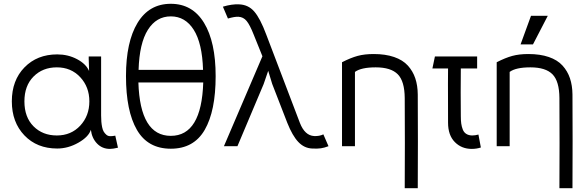

<svg xmlns="http://www.w3.org/2000/svg" viewBox="-20 -766 3069 1006"><path d="M277.8 -56.2Q352.5 -56.2 400.4 -107.7Q448.2 -159.2 448.2 -234.9Q448.2 -310.1 400.4 -361.6Q352.5 -413.1 277.8 -413.1Q203.6 -413.1 155.8 -365Q107.9 -316.9 107.9 -234.9Q107.9 -151.9 155.8 -104Q203.6 -56.2 277.8 -56.2ZM42 -234.9Q42 -345.2 108.4 -413.1Q174.8 -481 279.8 -481Q336.4 -481 383.5 -456.1Q430.7 -431.2 446.8 -394L444.8 -458V-470.2H509.8V-161.1Q509.8 -143.1 511 -128.7Q512.2 -114.3 515.1 -99.9Q518.1 -85.4 523.4 -76.4Q528.8 -67.4 537.1 -60.1Q545.4 -52.7 556.9 -52.5Q568.4 -52.2 584 -55.2L598.1 7.8Q571.8 14.2 556.2 14.2Q515.6 14.2 488.5 -13.9Q461.4 -42 456.1 -85.9Q444.3 -48.8 390.6 -18.3Q336.9 12.2 279.8 12.2Q173.8 12.2 107.9 -56.6Q42 -125.5 42 -234.9Z M706.1 -399.9H1043.9Q1039.6 -539.6 995.1 -609.9Q950.7 -680.2 875 -680.2Q799.3 -680.2 754.9 -609.9Q710.4 -539.6 706.1 -399.9ZM640.1 -367.2Q640.1 -546.4 700.7 -646.2Q761.2 -746.1 875 -746.1Q988.3 -746.1 1049.1 -646.2Q1109.9 -546.4 1109.9 -367.2Q1109.9 -184.6 1052.7 -85.7Q995.6 13.2 875 13.2Q754.4 13.2 697.3 -85.7Q640.1 -184.6 640.1 -367.2ZM705.1 -334Q713.9 -54.2 875 -54.2Q1036.1 -54.2 1044.9 -334Z M1615.2 12.2Q1573.7 10.3 1543 -22.2Q1512.2 -54.7 1485.4 -122.1L1406.2 -326.2L1385.3 -395L1361.3 -325.2L1224.1 0H1153.3L1355 -471.2L1309.1 -585Q1289.1 -635.7 1272.2 -656.2Q1255.4 -676.8 1229 -678.2Q1209.5 -679.2 1174.3 -668.9L1147.9 -731Q1194.8 -745.1 1231.9 -743.2Q1280.8 -741.7 1312 -705.8Q1343.3 -669.9 1375 -585L1551.3 -122.1Q1577.1 -55.7 1626 -53.2Q1653.3 -51.8 1674.3 -62L1701.2 0Q1679.7 8.3 1661.4 11Q1643.1 13.7 1615.2 12.2Z M1839.8 0H1772V-439.9Q1817.9 -463.4 1853.8 -473.1Q1889.6 -482.9 1938 -482.9Q1999.5 -482.9 2044.9 -467.3Q2090.3 -451.7 2116.7 -422.6Q2143.1 -393.6 2155.8 -356Q2168.5 -318.4 2168.9 -271Q2170.4 -25.4 2168.9 220.2H2100.6Q2102.1 -15.6 2100.6 -252Q2100.1 -340.3 2064.2 -376.7Q2028.3 -413.1 1948.7 -413.1Q1872.1 -413.1 1839.8 -389.2Z M2451.7 14.2Q2398.4 14.2 2363 -21.7Q2327.6 -57.6 2327.6 -123Q2327.6 -171.4 2327.4 -229.7Q2327.1 -288.1 2327.1 -327.1Q2327.1 -366.2 2327.6 -407.2H2245.6L2258.8 -470.2H2480V-407.2H2394.5Q2393.1 -282.2 2394.5 -157.2Q2394.5 -134.8 2396.7 -118.7Q2398.9 -102.5 2404.8 -87.4Q2410.6 -72.3 2423.1 -64.5Q2435.5 -56.6 2453.6 -56.2Q2469.7 -56.2 2486.8 -61L2499.5 6.8Q2477.1 14.2 2451.7 14.2Z M2650.4 0H2582.5V-439.9Q2628.4 -463.4 2664.3 -473.1Q2700.2 -482.9 2748.5 -482.9Q2810.1 -482.9 2855.5 -467.3Q2900.9 -451.7 2927.2 -422.6Q2953.6 -393.6 2966.3 -356Q2979 -318.4 2979.5 -271Q2981 -25.4 2979.5 220.2H2911.1Q2912.6 -15.6 2911.1 -252Q2910.6 -340.3 2874.8 -376.7Q2838.9 -413.1 2759.3 -413.1Q2682.6 -413.1 2650.4 -389.2ZM2707.5 -533.2 2762.2 -683.1H2850.1L2772.5 -533.2Z"/></svg>

Font: Kreadon
Style: Regular
Weight: 400
Designer: kohakuno
Foundry: StudioGnu
Version: Version 1.000;Glyphs 3.1.2 (3151)